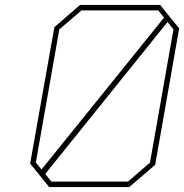

<svg xmlns="http://www.w3.org/2000/svg" viewBox="-20 -757 745 777"><path d="M179 0 102 -95 200 -647 304 -737H628L705 -642L608 -90L503 0ZM148 -71 644 -686 620 -715H310L220 -638L125 -99ZM188 -22H498L587 -99L682 -638L658 -668L163 -53Z"/></svg>

Font: Tomorrow Thin
Style: Italic
Weight: 250
Italic angle: -10°
Designer: Tony de Marco, Monica Rizzolli
Foundry: Just in Type
Version: Version 2.002